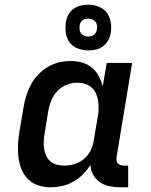

<svg xmlns="http://www.w3.org/2000/svg" viewBox="-20 -787 640 815"><path d="M195 8Q167 8 141.5 -0.5Q116 -9 98 -27.5Q80 -46 70.5 -70.5Q61 -95 58 -122Q55 -149 56.5 -176.5Q58 -204 63 -232L80 -332Q84 -356 91.5 -380.5Q99 -405 111 -427.5Q123 -450 141.5 -469.5Q160 -489 182.5 -502.5Q205 -516 229.5 -522Q254 -528 279 -528Q304 -528 328 -521.5Q352 -515 370 -500Q388 -485 399 -464.5Q410 -444 416 -420L433 -520H541L475 -122Q474 -114 474.5 -107Q475 -100 479.5 -94.5Q484 -89 491.5 -86.5Q499 -84 506 -84H524V8H490Q467 8 445 3.5Q423 -1 405 -13Q387 -25 376 -44.5Q365 -64 364 -87Q350 -65 331.5 -46.5Q313 -28 290.5 -15.5Q268 -3 243.5 2.5Q219 8 195 8ZM253 -84Q274 -84 296 -90.5Q318 -97 336 -112Q354 -127 364.5 -148Q375 -169 378 -191L395 -291Q398 -308 398.5 -325.5Q399 -343 396.5 -359Q394 -375 387.5 -390Q381 -405 369 -415.5Q357 -426 341 -431Q325 -436 308 -436Q285 -436 262.5 -427Q240 -418 223.5 -400.5Q207 -383 198 -361Q189 -339 185 -317L169 -217Q166 -201 165.5 -185Q165 -169 167.5 -154Q170 -139 176.5 -125Q183 -111 194.5 -101.5Q206 -92 221.5 -88Q237 -84 253 -84ZM355 -573Q332 -573 310 -581.5Q288 -590 275.5 -607Q263 -624 259.5 -647Q256 -670 260 -694Q262 -710 270.5 -725Q279 -740 293 -750Q307 -760 323 -763.5Q339 -767 355 -767Q378 -767 399.5 -758.5Q421 -750 433.5 -733Q446 -716 450 -693Q454 -670 450 -646Q447 -630 438.5 -615Q430 -600 416.5 -590Q403 -580 387 -576.5Q371 -573 355 -573ZM354 -632Q360 -632 366.5 -633.5Q373 -635 378.5 -639Q384 -643 387 -649Q390 -655 391 -661Q393 -670 392 -679Q391 -688 385.5 -694.5Q380 -701 372 -704.5Q364 -708 355 -708Q349 -708 342.5 -706.5Q336 -705 330.5 -701Q325 -697 322 -691Q319 -685 318 -679Q317 -670 318 -661Q319 -652 324 -645.5Q329 -639 337 -635.5Q345 -632 354 -632Z"/></svg>

Font: Iosevka Etoile Semibold
Style: Italic
Weight: 600
Italic angle: -9°
Designer: Belleve Invis
Foundry: Belleve Invis
Version: Version 22.1.2; ttfautohint (v1.8.4)